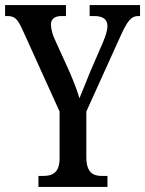

<svg xmlns="http://www.w3.org/2000/svg" viewBox="-22 -734 570 754"><path d="M129 0H400V-43H379C346 -43 317 -54 317 -117V-296L452 -594C479 -653 494 -671 520 -671H528V-714H330V-671H347C379 -671 400 -661 400 -631C400 -616 393 -593 382 -567L333 -454C316 -412 301 -376 290 -348C281 -379 268 -412 251 -452L191 -584C184 -599 178 -623 178 -638C178 -656 189 -671 219 -671H237V-714H-2V-671H8C37 -671 48 -657 66 -618L212 -296V-113C212 -54 183 -43 146 -43H129Z"/></svg>

Font: Noto Serif Bengali ExtraCondensed Medium
Style: Regular
Weight: 500
Width: 2
Designer: Juan Bruce, Universal Thirst, Indian Type Foundry and the Monotype Design Team.
Foundry: Monotype Imaging Inc.
Version: Version 2.003